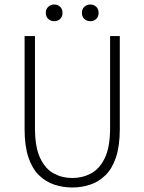

<svg xmlns="http://www.w3.org/2000/svg" viewBox="-20 -819 640 851"><path d="M300 12Q259 12 221 -0.5Q183 -13 153 -42Q123 -71 106 -121.5Q89 -172 89 -247V-659H135V-252Q135 -167 158 -118.5Q181 -70 218.5 -50Q256 -30 300 -30Q345 -30 383 -50Q421 -70 444.5 -118.5Q468 -167 468 -252V-659H511V-247Q511 -172 494 -121.5Q477 -71 447 -42Q417 -13 379.5 -0.5Q342 12 300 12ZM220 -725Q205 -725 194 -735Q183 -745 183 -762Q183 -779 194 -789Q205 -799 220 -799Q236 -799 246.5 -789Q257 -779 257 -762Q257 -745 246.5 -735Q236 -725 220 -725ZM380 -725Q365 -725 354 -735Q343 -745 343 -762Q343 -779 354 -789Q365 -799 380 -799Q396 -799 406.5 -789Q417 -779 417 -762Q417 -745 406.5 -735Q396 -725 380 -725Z"/></svg>

Font: Source Code Pro ExtraLight Light
Style: Regular
Weight: 300
Monospace: yes
Version: Version 1.018;hotconv 1.0.116;makeotfexe 2.5.65601